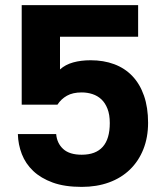

<svg xmlns="http://www.w3.org/2000/svg" viewBox="-20 -720 640 752"><path d="M300 12Q233 12 186.5 -5Q140 -22 110 -50.5Q80 -79 65.5 -116.5Q51 -154 50 -195H200Q203 -159 227.5 -136.5Q252 -114 300 -114Q410 -114 410 -238Q410 -271 401 -294Q392 -317 377 -331Q362 -345 342 -351.5Q322 -358 300 -358Q265 -358 242 -345Q219 -332 205 -310H65V-700H521V-576H215V-448Q236 -467 266.5 -475.5Q297 -484 335 -484Q386 -484 427.5 -468.5Q469 -453 498.5 -422Q528 -391 544 -345Q560 -299 560 -239Q560 -182 541.5 -135.5Q523 -89 489 -56Q455 -23 407 -5.5Q359 12 300 12Z"/></svg>

Font: Golos Text DemiBold
Style: Regular
Weight: 600
Designer: A.Korolkova, Vitaly Kuzmin
Foundry: ParaType Ltd
Version: Version 2.002